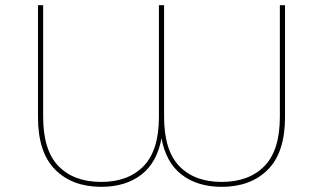

<svg xmlns="http://www.w3.org/2000/svg" viewBox="-20 -720 1250 743"><path d="M372 3Q260 3 193.5 -63.5Q127 -130 127 -267V-700H147V-268Q147 -138 206.5 -77Q266 -16 372 -16Q476 -16 535.5 -77Q595 -138 595 -268V-700H615V-268Q615 -138 674 -77Q733 -16 838 -16Q943 -16 1003 -77Q1063 -138 1063 -268V-700H1083V-267Q1083 -130 1016.5 -63.5Q950 3 838 3Q744 3 682.5 -44.5Q621 -92 604 -190H606Q589 -92 527.5 -44.5Q466 3 372 3Z"/></svg>

Font: Montserrat Alternates Thin
Style: Regular
Weight: 100
Designer: Julieta Ulanovsky
Foundry: Julieta Ulanovsky
Version: Version 9.000